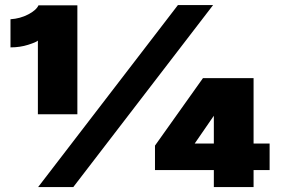

<svg xmlns="http://www.w3.org/2000/svg" viewBox="-20 -758 1144 778"><path d="M293.5 -736.5V-295H133.5V-593.5Q127 -587 94 -576.5Q61 -566 22.5 -566V-680Q61.5 -682.5 94.2 -699.5Q127 -716.5 136 -736.5ZM134.5 0 701 -737.5H843.5L277 0ZM846.5 0V-69H608V-168L802.5 -441.5H1007.5V-176.5H1072.5V-69H1007.5V0ZM846.5 -176.5V-289L769 -176.5Z"/></svg>

Font: Epilogue Black
Style: Regular
Weight: 900
Designer: Tyler Finck
Foundry: Etcetera Type Co
Version: Version 2.111; ttfautohint (v1.8.3)